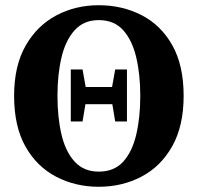

<svg xmlns="http://www.w3.org/2000/svg" viewBox="-20 -696 756 735"><path d="M251 -231V-430H296L308 -363H409L421 -430H466V-231H421L410 -297H307L296 -231ZM358 -39Q417 -39 451.5 -77Q486 -115 501.5 -180.5Q517 -246 517 -329Q517 -411 501.5 -476.5Q486 -542 451.5 -580.5Q417 -619 358 -619Q301 -619 266 -580.5Q231 -542 215.5 -476.5Q200 -411 200 -329Q200 -246 215.5 -180.5Q231 -115 266 -77Q301 -39 358 -39ZM358 19Q269 19 195 -19.5Q121 -58 77.5 -135Q34 -212 34 -329Q34 -444 78 -521Q122 -598 195.5 -637Q269 -676 358 -676Q448 -676 522 -638Q596 -600 639.5 -523Q683 -446 683 -329Q683 -214 639.5 -136.5Q596 -59 522 -20Q448 19 358 19Z"/></svg>

Font: Source Serif 4
Style: Bold
Weight: 700
Designer: Frank Grießhammer
Foundry: Adobe
Version: Version 4.005;hotconv 1.1.0;makeotfexe 2.6.0